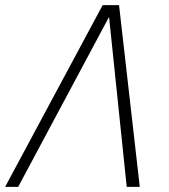

<svg xmlns="http://www.w3.org/2000/svg" viewBox="-39 -730 659 750"><path d="M-19 0 362 -710H426L507 0H456L387 -664L32 0Z"/></svg>

Font: Geist Mono ExtraLight
Style: Italic
Weight: 200
Italic angle: -12°
Monospace: yes
Designer: Basement.studio, Andrés Briganti, Mateo Zaragoza
Foundry: Basement.studio, Vercel, Andrés Briganti, Guido Ferreyra, Mateo Zaragoza
Version: Version 1.500; ttfautohint (v1.8.4.7-5d5b)